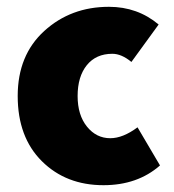

<svg xmlns="http://www.w3.org/2000/svg" viewBox="-20 -532 512 564"><path d="M284 12Q174 12 103 -58.5Q32 -129 32 -250Q32 -370 110 -441Q188 -512 300 -512Q384 -512 446 -460L366 -350Q337 -374 310 -374Q262 -374 235 -340.5Q208 -307 208 -250Q208 -194 235.5 -160Q263 -126 304 -126Q341 -126 384 -158L450 -46Q384 12 284 12Z"/></svg>

Font: Assistant ExtraBold
Style: Regular
Weight: 800
Designer: Hebrew By Ben Nathan, Latin by Paul Hunt
Version: Version 2.001;PS 002.001;hotconv 1.0.88;makeotf.lib2.5.64775